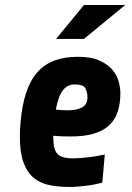

<svg xmlns="http://www.w3.org/2000/svg" viewBox="-20 -735 524 764"><path d="M459 -364Q459 -323 448.5 -291Q438 -259 415 -237Q392 -215 354 -203.5Q316 -192 262 -192Q246 -192 228.5 -192.5Q211 -193 192 -195V-187Q192 -140 208.5 -122.5Q225 -105 268 -105Q302 -105 338 -110Q374 -115 397 -120L387 -8Q375 -5 358 -1.5Q341 2 323.5 4Q306 6 289 7.5Q272 9 258 9Q213 9 176.5 1.5Q140 -6 114 -27.5Q88 -49 73.5 -88.5Q59 -128 59 -192Q59 -219 62 -250Q68 -319 85 -368.5Q102 -418 130 -449Q158 -480 198 -494.5Q238 -509 290 -509Q343 -509 376 -494Q409 -479 427.5 -457Q446 -435 452.5 -409.5Q459 -384 459 -364ZM278 -399Q249 -399 231 -377Q213 -355 202 -299Q228 -296 249 -296Q285 -296 306.5 -307.5Q328 -319 328 -348Q328 -369 319.5 -384Q311 -399 278 -399ZM203 -580 314 -715H478L314 -580Z"/></svg>

Font: Share
Style: Bold Italic
Weight: 700
Designer: Ralph du Carrois
Version: Version 1.002